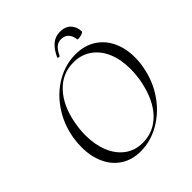

<svg xmlns="http://www.w3.org/2000/svg" viewBox="-216 -929 1083 1083"><g transform="rotate(-45 325.5 -388.0)"><path d="M63 -240Q63 -276 69 -313Q85 -406 135 -479.5Q185 -553 257 -594.5Q329 -636 409 -636Q480 -636 531 -603.5Q582 -571 608.5 -514.5Q635 -458 635 -387Q635 -348 628 -313Q611 -219 559.5 -145Q508 -71 435 -29.5Q362 12 284 12Q215 12 165 -20.5Q115 -53 89 -110.5Q63 -168 63 -240ZM561 -260Q571 -309 571 -359Q571 -433 547 -490Q523 -547 477 -579.5Q431 -612 369 -612Q280 -612 218 -546Q156 -480 135 -366Q126 -318 126 -273Q126 -199 149.5 -140.5Q173 -82 218 -48Q263 -14 326 -14Q413 -14 475 -78Q537 -142 561 -260ZM412 -754Q389 -754 372 -739.5Q355 -725 340 -693Q339 -690 334 -690Q330 -690 326.5 -692Q323 -694 324 -696Q345 -742 372.5 -765Q400 -788 437 -788Q480 -788 503 -763Q526 -738 526 -702Q526 -696 511.5 -691Q497 -686 485 -686Q476 -686 476 -689Q473 -719 456.5 -736.5Q440 -754 412 -754Z"/></g></svg>

Font: Cormorant Garamond
Style: Italic
Weight: 400
Italic angle: -10°
Designer: Christian Thalmann (Catharsis Fonts)
Foundry: Catharsis Fonts
Version: Version 4.000